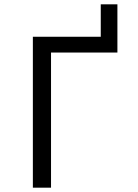

<svg xmlns="http://www.w3.org/2000/svg" viewBox="-20 -868 640 888"><path d="M132 -698H446V-848H523V-625H216V0H132Z"/></svg>

Font: Lilex Nerd Font
Style: Regular
Weight: 400
Designer: Mike Abbink, Paul van der Laan, Pieter van Rosmalen, Mikhael Khrustik
Foundry: Mikhael Khrustik
Version: Version 2.400; ttfautohint (v1.8.4.7-5d5b);Nerd Fonts 3.3.0